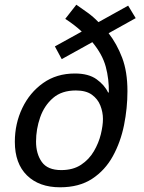

<svg xmlns="http://www.w3.org/2000/svg" viewBox="-20 -785 610 815"><path d="M235 10Q146 10 94.5 -40.5Q43 -91 43 -183Q43 -260 74.5 -326Q106 -392 163 -432.5Q220 -473 298 -473Q356 -473 390 -448.5Q424 -424 439 -392L442 -393Q443 -449 429 -501.5Q415 -554 372 -606L242 -534L213 -588L327 -651Q312 -665 294.5 -678.5Q277 -692 257 -705L304 -765Q327 -749 351.5 -731.5Q376 -714 398 -691L524 -761L556 -708L441 -644Q476 -599 498.5 -540Q521 -481 521 -398Q521 -326 506.5 -254Q492 -182 459 -122Q426 -62 371 -26Q316 10 235 10ZM240 -63Q290 -63 324 -85.5Q358 -108 378.5 -143Q399 -178 408 -215Q417 -252 417 -280Q417 -309 406 -337Q395 -365 370 -383Q345 -401 302 -401Q242 -401 205 -369Q168 -337 150.5 -287Q133 -237 133 -184Q133 -132 157.5 -97.5Q182 -63 240 -63Z"/></svg>

Font: Noto Sans
Style: Italic
Weight: 400
Italic angle: -12°
Designer: Monotype Design Team
Foundry: Monotype Imaging Inc.
Version: Version 2.013; ttfautohint (v1.8.4.7-5d5b)